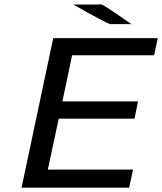

<svg xmlns="http://www.w3.org/2000/svg" viewBox="-20 -872 753 892"><path d="M80.1 0 227.1 -693.8 228 -694.8H712.9L695.8 -615.2H314.9L270 -400.9H621.1L605 -320.8H252.9L202.1 -84H598.1L580.1 0ZM319.8 -851.1H440.9Q441.9 -851.1 443.8 -851.6Q445.8 -852.1 446.8 -852.1Q456.5 -852.1 513.2 -813Q557.1 -783.2 590.8 -759.8H493.2Q481 -760.3 319.8 -851.1Z"/></svg>

Font: CMU Bright
Style: SemiBoldOblique
Weight: 600
Italic angle: -12°
Version: Version 0.7.0